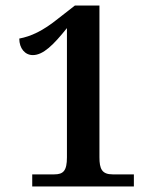

<svg xmlns="http://www.w3.org/2000/svg" viewBox="-20 -677 566 697"><path d="M97 0H466V-44H389C350 -44 341 -64 341 -106V-657H252L193 -611C135 -564 92 -545 50 -537C50 -501 71 -477 99 -477C137 -477 174 -514 223 -575V-106C223 -57 210 -44 177 -44H97Z"/></svg>

Font: Noto Serif Oriya SemiBold
Style: Regular
Weight: 600
Designer: David Williams
Foundry: Google LLC, David Williams
Version: Version 1.051